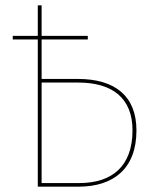

<svg xmlns="http://www.w3.org/2000/svg" viewBox="-20 -701 586 721"><path d="M272.1 -404.6H136.3V-552.7H309.7V-566.3H136.3V-680.9H121.9V-566.3H27.9V-552.7H121.9V0H274.4C406 0 492.4 -67.4 492.4 -211.3C492.4 -340.6 411.6 -404.6 272.1 -404.6ZM277.9 -13.6H136.3V-391H273.4C402.9 -391 477.6 -332.1 477.6 -211.7C477.6 -76.7 400.9 -13.6 277.9 -13.6Z"/></svg>

Font: Fira Sans Hair
Style: Regular
Weight: 100
Designer: bBox Type GmbH & Carrois Corporate GbR & Edenspiekermann AG
Foundry: bBox Type GmbH & Carrois Corporate GbR & Edenspiekermann AG
Version: Version 4.300;PS 004.300;hotconv 1.0.88;makeotf.lib2.5.64775